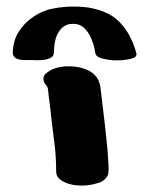

<svg xmlns="http://www.w3.org/2000/svg" viewBox="-20 -570 460 588"><path d="M272 -407Q272 -407 269.5 -420.5Q267 -434 259.5 -452Q252 -470 238.5 -483.5Q225 -497 204 -497Q204 -497 195.5 -496.5Q187 -496 175.5 -489Q164 -482 155 -463.5Q146 -445 145 -409Q145 -397 133.5 -392Q122 -387 107.5 -386Q93 -385 82 -386Q71 -386 56 -386Q41 -386 30 -391Q19 -396 19 -410Q21 -448 37.5 -473Q54 -498 74.5 -513Q95 -528 110.5 -534Q126 -540 126 -540Q126 -540 141 -543.5Q156 -547 181 -549Q206 -551 236.5 -548.5Q267 -546 298 -534Q328 -522 347.5 -501Q367 -480 378 -458Q389 -436 393.5 -421Q398 -406 398 -405Q399 -396 387.5 -392Q376 -388 361 -386.5Q346 -385 335 -385Q319 -385 296.5 -390Q274 -395 272 -407ZM312 -71Q312 -63 312.5 -56.5Q313 -50 312 -43Q312 -31 301 -21Q290 -11 278 -9Q248 1 214 -2.5Q180 -6 161 -23Q152 -32 152 -45Q152 -89 147 -128.5Q142 -168 137 -210Q135 -232 132 -253.5Q129 -275 127 -297Q126 -303 123.5 -306Q121 -309 118 -313Q113 -321 113 -329Q113 -340 123 -347Q133 -354 141 -358Q165 -368 195 -367Q225 -366 247 -356Q284 -340 288 -299Q291 -271 294.5 -244.5Q298 -218 301 -190L309 -114Q310 -103 310.5 -92Q311 -81 312 -71Z"/></svg>

Font: Nerko One
Style: Regular
Weight: 400
Designer: Nermin Kahrimanovic
Foundry: Nermin Kahrimanovic
Version: Version 1.101